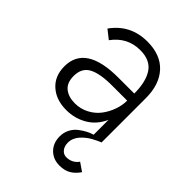

<svg xmlns="http://www.w3.org/2000/svg" viewBox="-208 -597 917 917"><g transform="rotate(45 250.5 -138.0)"><path d="M418.5 137.2 460.4 166Q442.4 192.4 419.2 206.3Q396 220.2 361.3 220.2Q318.8 220.2 291.3 192.6Q263.7 165 263.7 120.1Q263.7 94.2 274.9 72.5Q286.1 50.8 304.4 36.6Q322.8 22.5 339.4 13.9Q356 5.4 373.5 0H373V-100.1Q348.6 -45.4 301.3 -17.8Q253.9 9.8 196.8 9.8Q128.4 9.8 85.7 -28.3Q43 -66.4 43 -131.8Q43 -275.9 263.2 -275.9H371.1Q371.1 -355.5 341.8 -399.2Q312.5 -442.9 245.1 -442.9Q158.2 -442.9 105 -370.1L61 -404.8Q126.5 -496.1 240.2 -496.1Q329.6 -496.1 377.7 -443.6Q425.8 -391.1 425.8 -299.8V0L419.9 2Q414.1 4.4 403.8 9.3Q393.6 14.2 381.6 20.8Q369.6 27.3 357.4 37.1Q345.2 46.9 335.2 57.9Q325.2 68.8 318.8 83.5Q312.5 98.1 312.5 113.8Q312.5 138.7 325.2 153.8Q337.9 168.9 356.4 168.9Q395.5 168.9 418.5 137.2ZM203.1 -42Q241.7 -42 274.4 -59.3Q307.1 -76.7 327.6 -104Q348.1 -131.3 359.6 -163.8Q371.1 -196.3 371.1 -228H270Q186.5 -228 146.7 -206.1Q106.9 -184.1 106.9 -130.9Q106.9 -85 133.5 -63.5Q160.2 -42 203.1 -42Z"/></g></svg>

Font: HK Grotesk Light
Style: Regular
Weight: 300
Designer: Alfredo Marco Pradil and Stefan Peev
Foundry: Hanken Design Co.
Version: Version 1.045;PS 001.045;hotconv 1.0.88;makeotf.lib2.5.64775